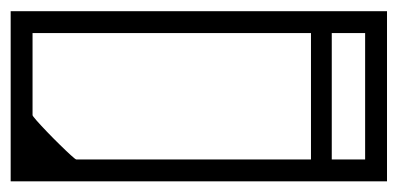

<svg xmlns="http://www.w3.org/2000/svg" viewBox="-228 -418 728 351"><g transform="rotate(90 135.5 -242.0)"><path d="M-20 -358H20Q20 -330.5 20 -314Q20 -297.5 20 -282.2Q20 -267 20 -243Q20 -243 20 -243Q20 -243 20 -243Q20 -243 20 -243Q20 -243 20 -243Q20 -218 20 -205Q20 -192 20 -183.2Q20 -174.5 20 -162.8Q20 -151 20 -128H-20ZM291 -358V-128H251Q251 -151 251 -162.8Q251 -174.5 251 -183.2Q251 -192 251 -205Q251 -218 251 -243Q251 -243 251 -243Q251 -243 251 -243Q251 -243 251 -243Q251 -243 251 -243Q251 -267 251 -282.2Q251 -297.5 251 -314Q251 -330.5 251 -358ZM291 -307H251Q251 -322 251 -337.8Q251 -353.5 251 -367Q251 -380.5 251 -388.8Q251 -397 251 -397Q251 -397 251 -397Q251 -397 251 -397Q251 -397 251 -398.5Q251 -400 251 -404.8Q251 -409.5 251 -419.8Q251 -430 251 -447Q251 -447 251 -447Q251 -447 251 -447Q251 -447 233.8 -447Q216.5 -447 193.5 -447Q170.5 -447 153.2 -447Q136 -447 136 -447Q136 -447 136 -452.8Q136 -458.5 136 -466Q136 -473.5 136 -479.2Q136 -485 136 -485Q143 -485 151.5 -485Q160 -485 172.8 -485Q185.5 -485 203.5 -485Q221.5 -485 247 -485Q250.5 -485 257.5 -485Q264.5 -485 271 -485Q277.5 -485 280 -485Q282 -485 283.8 -485Q285.5 -485 287.2 -485Q289 -485 291 -485Q291 -469.5 291 -445.5Q291 -421.5 291 -395Q291 -368.5 291 -345Q291 -321.5 291 -307ZM-20 -307Q-20 -321.5 -20 -345Q-20 -368.5 -20 -395Q-20 -421.5 -20 -445.5Q-20 -469.5 -20 -485Q-18 -485 -16.2 -485Q-14.5 -485 -12.8 -485Q-11 -485 -9 -485Q-6.5 -485 0 -485Q6.5 -485 13.5 -485Q20.5 -485 24 -485Q41 -485 54.8 -485Q68.5 -485 79.2 -485Q90 -485 98.8 -485Q107.5 -485 114.2 -485Q121 -485 126.2 -485Q131.5 -485 136 -485Q136 -485 136 -479.2Q136 -473.5 136 -466Q136 -458.5 136 -452.8Q136 -447 136 -447Q136 -447 124.2 -447Q112.5 -447 95.2 -447Q78 -447 60.8 -447Q43.5 -447 31.8 -447Q20 -447 20 -447Q20 -447 20 -447Q20 -447 20 -447Q20 -430 20 -419.8Q20 -409.5 20 -404.8Q20 -400 20 -398.5Q20 -397 20 -397Q20 -397 20 -397Q20 -397 20 -397Q20 -397 20 -388.8Q20 -380.5 20 -367Q20 -353.5 20 -337.8Q20 -322 20 -307ZM291 -337H251Q251 -337 251 -358Q251 -379 251 -410.2Q251 -441.5 251 -472.8Q251 -504 251 -525Q251 -546 251 -546Q251 -546 251 -546Q251 -546 251 -546Q251 -546 251 -546Q251 -546 251 -546Q251 -546 251 -546Q251 -546 251 -546Q251 -546 251 -546Q251 -546 251 -546Q234 -546 217.5 -546Q201 -546 186.2 -546Q171.5 -546 158.5 -546Q145.5 -546 135 -546Q131.5 -553.5 131.5 -566Q131.5 -578.5 135 -586Q135 -586 135 -586Q135 -586 135 -586Q135 -586 135 -586Q135 -586 135 -586Q135 -586 150.8 -586Q166.5 -586 189.8 -586Q213 -586 236.2 -586Q259.5 -586 275.2 -586Q291 -586 291 -586Q291 -563 291 -537.5Q291 -512 291 -485.2Q291 -458.5 291 -432.2Q291 -406 291 -381.8Q291 -357.5 291 -337ZM-20 -337Q-20 -357.5 -20 -381.8Q-20 -406 -20 -432.2Q-20 -458.5 -20 -485.2Q-20 -512 -20 -537.5Q-20 -563 -20 -586Q-20 -586 -4.2 -586Q11.5 -586 34.8 -586Q58 -586 81.2 -586Q104.5 -586 120.2 -586Q136 -586 136 -586Q136 -586 136 -586Q136 -586 136 -586Q136 -586 136 -586Q136 -586 136 -586Q140 -578.5 140 -566Q140 -553.5 136 -546Q125.5 -546 112.5 -546Q99.5 -546 84.8 -546Q70 -546 53.8 -546Q37.5 -546 20 -546Q20 -546 20 -546Q20 -546 20 -546Q20 -546 20 -546Q20 -546 20 -546Q20 -546 20 -546Q20 -546 20 -546Q20 -546 20 -546Q20 -546 20 -546Q20 -546 20 -525Q20 -504 20 -472.8Q20 -441.5 20 -410.2Q20 -379 20 -358Q20 -337 20 -337ZM291 -137V-19Q291 -19 291 -6.8Q291 5.5 291 23.5Q291 41.5 291 59.5Q291 77.5 291 89.8Q291 102 291 102Q291 102 275.8 102Q260.5 102 237.8 102Q215 102 192 102Q169 102 152.8 102Q136.5 102 135 102Q135 102 135 102Q135 102 135 102Q135 102 135 102Q135 102 135 102Q135 102 135 102Q135 102 135 102Q135 102 135 102Q135 102 135 102Q135 102 135 102Q135 102 135 102Q135 102 135 102Q133.5 102 117.5 102Q101.5 102 78.5 102Q55.5 102 33 102Q10.5 102 -4.8 102Q-20 102 -20 102V-137H20V62Q20 62 20 62Q20 62 20 62Q20 62 20 62Q20 62 35.2 62Q50.5 62 72.8 62Q95 62 117.2 62Q139.5 62 154.8 62Q170 62 170 62Q171.5 62 180 54.5Q188.5 47 200.5 35.5Q212.5 24 224 12.2Q235.5 0.5 243.2 -8Q251 -16.5 251 -18V-137Z"/></g></svg>

Font: Honk
Style: Regular
Weight: 400
Designer: Noopur Datye & Yesha Goshar
Foundry: Ek Type
Version: Version 1.000